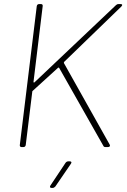

<svg xmlns="http://www.w3.org/2000/svg" viewBox="-20 -720 624 940"><path d="M85 0H95C101 0 105 -4 106 -10L138 -271C138 -273 138 -274 141 -276L264 -388C266 -390 269 -389 270 -387L486 -6C488 -1 492 0 497 0H509C517 0 521 -6 517 -12L293 -411C292 -413 293 -416 294 -417L574 -688C581 -695 579 -700 571 -700H560C555 -700 551 -698 548 -695L149 -317C146 -315 144 -316 144 -319L189 -690C190 -696 187 -700 181 -700H171C165 -700 161 -696 160 -690L77 -10C76 -4 80 0 85 0ZM232 200H238C243 200 247 197 251 193L327 82C332 75 330 70 322 70H313C309 70 304 73 301 77L227 188C222 195 225 200 232 200Z"/></svg>

Font: Barlow Thin
Style: Italic
Weight: 250
Italic angle: -7°
Designer: Jeremy Tribby
Foundry: Tribby Type
Version: Version 1.422;hotconv 1.0.109;makeotfexe 2.5.65596